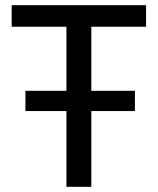

<svg xmlns="http://www.w3.org/2000/svg" viewBox="-20 -720 608 740"><path d="M332 -617V-370H500V-292H332V0H236V-292H78V-370H236V-617H25V-700H543V-617Z"/></svg>

Font: Chakra Petch Medium
Style: Regular
Weight: 500
Designer: Katatrad Aksorn Co.,Ltd.
Foundry: Cadson Demak Co.,Ltd.
Version: Version 1.000; ttfautohint (v1.6)